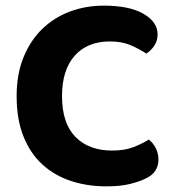

<svg xmlns="http://www.w3.org/2000/svg" viewBox="-20 -644 614 681"><path d="M539 -522Q539 -499 527 -481.5Q515 -464 499 -454Q473 -471 442.5 -484Q412 -497 370 -497Q290 -497 245 -446.5Q200 -396 200 -303Q200 -207 247.5 -158.5Q295 -110 378 -110Q421 -110 451.5 -121.5Q482 -133 508 -149Q523 -137 532.5 -118.5Q542 -100 542 -77Q542 -57 531.5 -39.5Q521 -22 495 -10Q475 0 441 8.5Q407 17 357 17Q290 17 232 -2Q174 -21 131 -60Q88 -99 63.5 -159.5Q39 -220 39 -303Q39 -381 63.5 -441Q88 -501 130 -541.5Q172 -582 228 -603Q284 -624 348 -624Q439 -624 489 -595Q539 -566 539 -522Z"/></svg>

Font: Baloo Bhai 2
Style: Bold
Weight: 700
Designer: Supriya Tembe, Noopur Datye and Ek Type
Foundry: Ek Type
Version: Version 1.640;PS 1.000;hotconv 16.6.51;makeotf.lib2.5.65220;